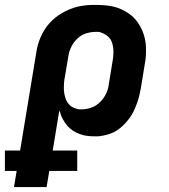

<svg xmlns="http://www.w3.org/2000/svg" viewBox="-70 -548 690 783"><path d="M-13 215 -2 149H-50V66H12L78 -334Q80 -349 84.5 -365Q89 -381 95.5 -396Q102 -411 110.5 -425Q119 -439 130.5 -452Q142 -465 155 -475.5Q168 -486 182.5 -494.5Q197 -503 212.5 -509.5Q228 -516 243.5 -520Q259 -524 277.5 -526Q296 -528 307 -528H320Q338 -528 357 -526.5Q376 -525 393 -521Q410 -517 426 -509.5Q442 -502 456.5 -492Q471 -482 482 -469Q493 -456 501.5 -441Q510 -426 515.5 -409.5Q521 -393 523.5 -375.5Q526 -358 525.5 -336Q525 -314 523 -302L504 -186Q501 -172 498 -158.5Q495 -145 490.5 -132Q486 -119 480.5 -106Q475 -93 467.5 -80.5Q460 -68 450.5 -56.5Q441 -45 430.5 -35Q420 -25 408 -17Q396 -9 383 -4Q370 1 353 4.5Q336 8 328 8H316Q300 8 284.5 6Q269 4 254.5 -1.5Q240 -7 227.5 -15Q215 -23 205 -34.5Q195 -46 186.5 -61.5Q178 -77 176 -87L172 -98L145 66H245V149H131L120 215ZM255 -102H262Q274 -102 286.5 -104.5Q299 -107 311 -112.5Q323 -118 333 -127Q343 -136 351 -146.5Q359 -157 365 -171.5Q371 -186 372 -194L390 -304Q392 -317 392.5 -329.5Q393 -342 391.5 -354.5Q390 -367 385.5 -378Q381 -389 373 -397Q365 -405 351.5 -411.5Q338 -418 330 -418H320Q308 -418 295 -415.5Q282 -413 270 -407.5Q258 -402 248 -393Q238 -384 230.5 -373.5Q223 -363 217 -348.5Q211 -334 210 -326L194 -231Q192 -222 191.5 -214Q191 -206 190.5 -197.5Q190 -189 190.5 -181Q191 -173 192.5 -165Q194 -157 196.5 -149Q199 -141 203 -134Q207 -127 212 -121.5Q217 -116 224 -112Q231 -108 240 -105Q249 -102 255 -102Z"/></svg>

Font: Iosevka Aile Extrabold
Style: Italic
Weight: 800
Italic angle: -9°
Designer: Belleve Invis
Foundry: Belleve Invis
Version: Version 31.1.0; ttfautohint (v1.8.4)